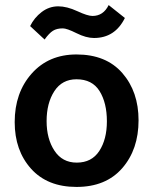

<svg xmlns="http://www.w3.org/2000/svg" viewBox="-20 -730 605 758"><path d="M282 8Q167 8 102.5 -64Q38 -136 38 -248Q38 -364 105 -439.5Q172 -515 282 -515Q399 -515 463 -441.5Q527 -368 527 -255Q527 -140 462.5 -66Q398 8 282 8ZM282 -417Q225 -417 194.5 -370Q164 -323 164 -252Q164 -182 195 -135Q226 -88 283 -88Q342 -88 372 -134Q402 -180 402 -251Q402 -324 373 -370.5Q344 -417 282 -417ZM409 -710 473 -659Q434 -580 351 -580Q320 -580 282 -599Q244 -618 228 -618Q204 -618 189 -608.5Q174 -599 156 -574L99 -627Q115 -660 144.5 -682.5Q174 -705 210 -705Q244 -705 285 -686Q326 -667 345 -667Q388 -667 409 -710Z"/></svg>

Font: Hind SemiBold
Style: Regular
Weight: 600
Designer: Manushi Parikh, Satya Rajpurohit
Foundry: Indian Type Foundry
Version: Version 2.001;PS 1.0;hotconv 1.0.79;makeotf.lib2.5.61930; tt